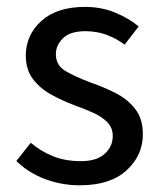

<svg xmlns="http://www.w3.org/2000/svg" viewBox="-20 -535 475 567"><path d="M215.8 12.2Q161.1 12.2 112.1 -6.6Q63 -25.4 28.3 -59.6L70.8 -113.3Q102.5 -86.9 138.2 -73Q173.8 -59.1 218.8 -59.1Q265.6 -59.1 289.3 -80.8Q313 -102.5 313 -133.3Q313 -157.7 296.9 -174.1Q280.8 -190.4 255.4 -201.9Q230 -213.4 201.2 -223.6Q164.6 -237.3 131.3 -255.6Q98.1 -273.9 77.1 -301.8Q56.2 -329.6 56.2 -370.6Q56.2 -431.6 102.1 -473.1Q147.9 -514.6 231 -514.6Q279.3 -514.6 319.6 -498Q359.9 -481.4 389.6 -457L348.1 -403.3Q321.8 -422.4 293.5 -432.6Q265.1 -442.9 232.4 -442.9Q187 -442.9 166 -422.1Q145 -401.4 145 -375Q145 -341.8 173.8 -325Q202.6 -308.1 248.5 -291Q288.1 -277.3 323 -259.3Q357.9 -241.2 379.9 -212.4Q401.9 -183.6 401.9 -138.2Q401.9 -76.2 353.8 -32Q305.7 12.2 215.8 12.2Z"/></svg>

Font: Akatab Medium
Style: Regular
Weight: 500
Designer: SIL Global
Foundry: SIL Global
Version: Version 4.100